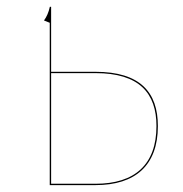

<svg xmlns="http://www.w3.org/2000/svg" viewBox="-20 -537 532 557"><path d="M256.9 -328.7H128.3V-517.2H124.6C121 -500.8 115.4 -488.3 107.6 -477.6L124.3 -470.9V0H257.4C372.1 0 438 -56.8 438 -171.3C438 -269.5 386.6 -328.7 256.9 -328.7ZM257.1 -3.9H128.3V-324.9H257C384.4 -324.9 433.9 -266.5 433.9 -171.3C433.9 -59.7 371.1 -3.9 257.1 -3.9Z"/></svg>

Font: Fira Sans Four
Style: Regular
Weight: 100
Designer: Carrois Corporate & Edenspiekermann AG
Foundry: Carrois Corporate GbR & Edenspiekermann AG
Version: Version 4.203;PS 004.203;hotconv 1.0.88;makeotf.lib2.5.64775